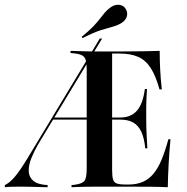

<svg xmlns="http://www.w3.org/2000/svg" viewBox="-30 -784 784 804"><path d="M-9.7 0V-8.9Q10.5 -18.5 31.9 -43.5Q53.2 -68.5 85.5 -121.8L387.9 -622.6H397.6L129.8 -179.8Q112.9 -150.8 101.2 -121.4Q89.5 -91.9 90.3 -67.3Q91.1 -42.7 109.3 -27Q127.4 -11.3 169.4 -8.9V0Q143.5 -0.8 123.8 -1.2Q104 -1.6 88.7 -2Q73.4 -2.4 57.3 -2.4Q37.9 -2.4 20.2 -2Q2.4 -1.6 -9.7 0ZM187.9 -283.1 192.7 -291.9H517.7V-283.1ZM376.6 -2.4Q354 -2.4 333.5 -2Q312.9 -1.6 296.8 -1.2Q280.6 -0.8 269.4 0V-8.9L283.1 -10.5Q314.5 -14.5 323.8 -27Q333.1 -39.5 333.1 -78.2V-492.7Q333.1 -518.5 329 -532.3Q325 -546 314.1 -552Q303.2 -558.1 280.6 -560.5L265.3 -562.1V-571Q276.6 -571 293.1 -570.2Q309.7 -569.4 331 -569Q352.4 -568.5 375.8 -568.5H387.1H477.4Q534.7 -568.5 573.8 -569.4Q612.9 -570.2 638.7 -571Q638.7 -533.9 640.7 -493.5Q642.7 -453.2 647.6 -409.7H637.9Q622.6 -465.3 601.6 -498.4Q580.6 -531.5 549.2 -545.6Q517.7 -559.7 471 -559.7H439.5V-72.6Q439.5 -46.8 443.1 -33.5Q446.8 -20.2 458.9 -15.7Q471 -11.3 495.2 -11.3H508.1Q541.1 -11.3 566.5 -21.8Q591.9 -32.3 611.3 -54.8Q630.6 -77.4 646 -113.7Q661.3 -150 675 -200.8H683.9Q679 -148.4 676.2 -98Q673.4 -47.6 672.6 0Q643.5 -1.6 599.6 -2Q555.6 -2.4 491.1 -2.4H387.1ZM578.2 -162.9Q574.2 -205.6 561.7 -232.3Q549.2 -258.9 527.8 -271Q506.5 -283.1 473.4 -283.1V-291.9Q518.5 -291.9 543.5 -320.6Q568.5 -349.2 576.6 -411.3H585.5Q582.3 -362.1 582.3 -335.9Q582.3 -309.7 582.3 -287.1Q582.3 -269.4 582.7 -251.6Q583.1 -233.9 584.3 -212.9Q585.5 -191.9 587.1 -162.9ZM315.3 -624.2 312.1 -629.8Q342.7 -654.8 360.5 -673.4Q378.2 -691.9 389.1 -706.5Q400 -721 410.1 -732.7Q420.2 -744.4 435.5 -754.8Q452.4 -766.1 470.2 -763.7Q487.9 -761.3 496.8 -746Q505.6 -732.3 501.2 -715.7Q496.8 -699.2 479 -687.9Q462.1 -677.4 441.9 -672.2Q421.8 -666.9 392.3 -657.7Q362.9 -648.4 315.3 -624.2Z"/></svg>

Font: Playfair 144pt SemiCondensed SemiBold
Style: Regular
Weight: 600
Width: 4
Designer: Claus Eggers Sørensen
Foundry: Claus Eggers Sørensen
Version: Version 2.203